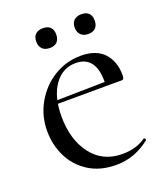

<svg xmlns="http://www.w3.org/2000/svg" viewBox="-125 -727 693 821"><g transform="rotate(-20 222.0 -316.5)"><path d="M34 -225Q34 -294 67.5 -352.5Q101 -411 157 -445Q213 -479 279 -479Q348 -479 383.5 -441Q419 -403 419 -340Q419 -329 416.5 -324.5Q414 -320 407 -320H336Q337 -328 337 -344Q337 -399 314.5 -428Q292 -457 247 -457Q187 -457 150 -404.5Q113 -352 113 -263Q113 -157 164 -90Q215 -23 304 -23Q368 -23 411 -54H412Q415 -54 417.5 -50.5Q420 -47 418 -44Q348 12 264 12Q190 12 138 -21.5Q86 -55 60 -109Q34 -163 34 -225ZM82 -334 364 -339V-320L83 -319ZM121 -601Q121 -622 133 -633.5Q145 -645 167 -645Q189 -645 200.5 -633.5Q212 -622 212 -601Q212 -579 200.5 -567Q189 -555 167 -555Q145 -555 133 -567Q121 -579 121 -601ZM296 -601Q296 -622 308.5 -633.5Q321 -645 342 -645Q364 -645 375.5 -633.5Q387 -622 387 -601Q387 -579 375.5 -567Q364 -555 342 -555Q321 -555 308.5 -567Q296 -579 296 -601Z"/></g></svg>

Font: Cormorant Unicase Medium
Style: Regular
Weight: 500
Designer: Christian Thalmann (Catharsis Fonts)
Foundry: Catharsis Fonts
Version: Version 4.000